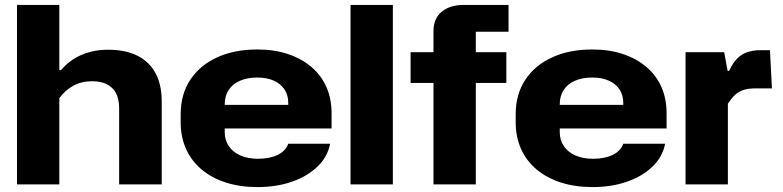

<svg xmlns="http://www.w3.org/2000/svg" viewBox="-20 -749 3179 780"><path d="M49 0V-729H221V-464H228Q261 -504 310 -525.5Q359 -547 419 -547Q491 -547 539.5 -522Q588 -497 612.5 -450.5Q637 -404 637 -337V0H464V-310Q464 -346 451.5 -370Q439 -394 414.5 -406.5Q390 -419 354 -419Q310 -419 276.5 -400Q243 -381 221 -350V0Z M1026 11Q955 11 897.5 -7.5Q840 -26 799 -60.5Q758 -95 736 -143.5Q714 -192 714 -253V-285Q714 -365 752.5 -424Q791 -483 861 -515.5Q931 -548 1026 -548Q1094 -548 1149.5 -529.5Q1205 -511 1245 -477Q1285 -443 1306 -395.5Q1327 -348 1327 -289V-227H864V-323H1165L1151 -306V-331Q1151 -363 1135.5 -386Q1120 -409 1092 -421.5Q1064 -434 1025 -434Q985 -434 955 -421Q925 -408 909 -383.5Q893 -359 893 -326V-212Q893 -180 909.5 -155.5Q926 -131 956.5 -117.5Q987 -104 1028 -104Q1076 -104 1108.5 -120Q1141 -136 1151 -165H1321Q1311 -112 1270 -72.5Q1229 -33 1166.5 -11Q1104 11 1026 11Z M1404 0V-729H1576V0Z M1741 0V-412H1648V-537H1741V-623Q1741 -674 1774.5 -701.5Q1808 -729 1864 -729H2046V-620H1913V-537H2037V-412H1913V0Z M2387 11Q2316 11 2258.5 -7.5Q2201 -26 2160 -60.5Q2119 -95 2097 -143.5Q2075 -192 2075 -253V-285Q2075 -365 2113.5 -424Q2152 -483 2222 -515.5Q2292 -548 2387 -548Q2455 -548 2510.5 -529.5Q2566 -511 2606 -477Q2646 -443 2667 -395.5Q2688 -348 2688 -289V-227H2225V-323H2526L2512 -306V-331Q2512 -363 2496.5 -386Q2481 -409 2453 -421.5Q2425 -434 2386 -434Q2346 -434 2316 -421Q2286 -408 2270 -383.5Q2254 -359 2254 -326V-212Q2254 -180 2270.5 -155.5Q2287 -131 2317.5 -117.5Q2348 -104 2389 -104Q2437 -104 2469.5 -120Q2502 -136 2512 -165H2682Q2672 -112 2631 -72.5Q2590 -33 2527.5 -11Q2465 11 2387 11Z M2765 0V-537H2922L2936 -461H2942Q2962 -505 2991.5 -525Q3021 -545 3070 -545H3108L3116 -390H3049Q3019 -390 2999 -383Q2979 -376 2965 -362.5Q2951 -349 2937 -328V0Z"/></svg>

Font: Hubot Sans SemiExpanded
Style: Bold
Weight: 700
Width: 6
Designer: Deni Anggara
Foundry: GitHub, Inc., Subsidiary of Microsoft Corporation
Version: Version 2.000